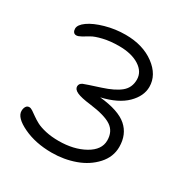

<svg xmlns="http://www.w3.org/2000/svg" viewBox="-156 -812 893 927"><g transform="rotate(30 290.0 -349.0)"><path d="M255.9 -13.2Q166 -13.2 97.9 -45.7Q29.8 -78.1 29.8 -115.2Q29.8 -129.4 35.9 -139.6Q42 -149.9 54.2 -149.9Q62.5 -149.9 73.5 -142.6Q84.5 -135.3 98.9 -124.8Q113.3 -114.3 132.6 -104Q151.9 -93.8 184.3 -86.4Q216.8 -79.1 256.8 -79.1Q340.8 -79.1 400.4 -112.5Q460 -146 460 -198.2Q460 -248.5 423.6 -272.9Q387.2 -297.4 301.8 -308.1Q248.5 -314.5 225.8 -325Q203.1 -335.4 203.1 -352.1Q203.1 -368.2 220.2 -376Q232.9 -381.3 309.1 -405.8Q373 -426.3 405 -452.9Q437 -479.5 437 -523.9Q437 -567.9 394.3 -595Q351.6 -622.1 282.2 -622.1Q232.9 -622.1 194.1 -612.8Q155.3 -603.5 137.2 -592.5Q119.1 -581.5 102.8 -572.3Q86.4 -563 76.2 -563Q65.9 -563 60.5 -570.3Q55.2 -577.6 55.2 -588.9Q55.2 -610.4 86.4 -632.6Q117.7 -654.8 171.4 -669.9Q225.1 -685.1 282.2 -685.1Q378.9 -685.1 442.9 -637.7Q506.8 -590.3 506.8 -523.9Q506.8 -472.7 461.4 -427.7Q416 -382.8 326.2 -361.8Q433.1 -351.1 479.5 -310.5Q525.9 -270 525.9 -200.2Q525.9 -144.5 486.1 -100.8Q446.3 -57.1 385.5 -35.2Q324.7 -13.2 255.9 -13.2Z"/></g></svg>

Font: Shantell Sans Irregular
Style: Regular
Weight: 300
Designer: Stephen Nixon, Anya Danilova, Shantell Martin
Foundry: Arrow Type
Version: Version 1.006;[9816181b4]